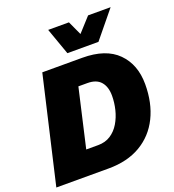

<svg xmlns="http://www.w3.org/2000/svg" viewBox="-155 -1001 1018 1121"><g transform="rotate(-20 354.0 -440.5)"><path d="M2 0 155 -660H403Q549 -660 622.5 -586Q696 -512 696 -390Q696 -273 652.5 -185Q609 -97 526.5 -48.5Q444 0 327 0ZM242 -149H316Q361 -149 394 -170.5Q427 -192 448.5 -228Q470 -264 480.5 -307Q491 -350 491 -393Q491 -448 464 -479.5Q437 -511 381 -511H325ZM331 -715 272 -881H401L441 -794L520 -881H660L524 -715Z"/></g></svg>

Font: Work Sans ExtraBold
Style: Italic
Weight: 800
Italic angle: -13°
Designer: Wei Huang
Foundry: Wei Huang
Version: Version 2.012; ttfautohint (v1.8.3)